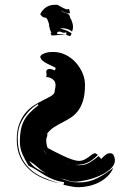

<svg xmlns="http://www.w3.org/2000/svg" viewBox="-20 -537 550 802"><path d="M440 103Q451 103 455.5 113Q460 123 460 132Q460 153 440 170Q420 187 393 198.5Q366 210 338 216Q310 222 294 222Q278 222 263 216.5Q248 211 233 208Q253 216 270.5 220.5Q288 225 311 225Q352 225 387 207Q422 189 453 164Q445 184 429 199.5Q413 215 393 225Q373 235 351 240Q329 245 308 245Q291 245 276 241.5Q261 238 245 235L248 224Q221 220 202.5 212.5Q184 205 168 195.5Q152 186 136 175.5Q120 165 99 155Q85 132 74 107.5Q63 83 63 54Q63 27 67 6Q71 -15 80 -32.5Q89 -50 104 -65.5Q119 -81 141 -98Q138 -99 138 -101L139 -103Q113 -87 97 -68.5Q81 -50 71 -31.5Q61 -13 57.5 5.5Q54 24 54 40Q54 84 67.5 115Q81 146 104.5 168Q128 190 160 204Q192 218 229 229Q193 221 161 208Q128 194 103.5 172Q79 150 64.5 119Q50 88 50 46Q50 7 60.5 -20Q71 -47 86.5 -65.5Q102 -84 121.5 -96.5Q141 -109 158.5 -117.5Q176 -126 189.5 -133.5Q203 -141 208 -151Q208 -157 210 -165.5Q212 -174 212 -181Q212 -197 200 -206Q188 -215 173 -215L175 -227Q173 -233 173 -236Q173 -249 188 -249Q193 -249 198.5 -247Q204 -245 209 -243L213 -253Q207 -257 196 -262Q185 -267 174.5 -272.5Q164 -278 156.5 -285Q149 -292 148 -301Q151 -307 157.5 -310.5Q164 -314 172.5 -316.5Q181 -319 189 -319.5Q197 -320 202 -320Q229 -320 253 -308.5Q277 -297 295 -277.5Q313 -258 324 -233.5Q335 -209 335 -183Q335 -143 327 -117Q319 -91 305.5 -73.5Q292 -56 275.5 -45.5Q259 -35 241.5 -26Q224 -17 207 -6.5Q190 4 177 21Q177 23 177 23L178 25Q178 30 175.5 36Q173 42 173 47Q173 65 179 81Q190 87 207.5 96Q225 105 244 114Q263 123 280.5 129Q298 135 310 135Q322 135 332 130Q342 125 350 119Q358 113 365 108Q372 103 378 103L389 110Q366 133 345.5 142.5Q325 152 293 152L309 153H313Q337 153 356 141Q375 129 392 115L403 127Q410 119 419.5 111Q429 103 440 103ZM160 -465Q157 -468 153.5 -471Q150 -474 148 -478Q168 -517 210 -517H220Q227 -513 240.5 -505.5Q254 -498 262 -498Q264 -498 268 -500Q270 -495 271 -490.5Q272 -486 272 -481Q253 -481 234 -494Q241 -487 247.5 -485Q254 -483 259 -481.5Q264 -480 268 -475.5Q272 -471 274 -459H276Q279 -451 282 -442.5Q285 -434 285 -425Q285 -420 284 -415Q283 -410 281 -405Q264 -419 241 -419L231 -418Q246 -414 255.5 -410.5Q265 -407 279 -398Q277 -390 273 -386L257 -391V-402Q249 -400 248 -400Q242 -400 238 -402.5Q234 -405 227 -405Q218 -405 218 -395Q229 -395 237.5 -394.5Q246 -394 256 -391Q252 -392 248 -392H242Q231 -392 220.5 -390.5Q210 -389 198 -389L196 -388L191 -399L195 -400Q190 -408 188 -417Q186 -426 184 -434L186 -433Q184 -440 179.5 -452Q175 -464 166 -464ZM102 135Q114 155 135 168Q155 180 175 188Q155 178 139 163Q123 148 102 135ZM163 91V92Q163 94 168.5 100.5Q174 107 176 108Q167 99 163 91ZM257 143 280 149 254 142Z"/></svg>

Font: Finger Paint
Style: Regular
Weight: 400
Designer: Ralph du Carrois
Foundry: Ralph du Carrois
Version: Version 1.001